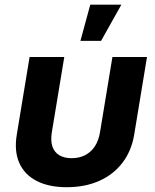

<svg xmlns="http://www.w3.org/2000/svg" viewBox="-20 -779 654 808"><path d="M260.7 8.8Q185.1 8.8 133.8 -17.8Q82.5 -44.4 60.8 -94.2Q39.1 -144 50.8 -213.4L104.5 -539.1H250.5L198.2 -222.7Q192.4 -187 200.4 -162.8Q208.5 -138.7 229.2 -126Q250 -113.3 281.2 -113.3Q313.5 -113.3 338.1 -126Q362.8 -138.7 378.9 -162.8Q395 -187 400.9 -222.7L453.1 -539.1H598.6L544.9 -213.4Q533.7 -144.5 495.6 -94.5Q457.5 -44.4 397.7 -17.8Q337.9 8.8 260.7 8.8ZM318.4 -606.9 359.9 -759.3H490.7L405.3 -606.9Z"/></svg>

Font: Inter 18pt
Style: Bold Italic
Weight: 700
Italic angle: -9.3988°
Designer: Rasmus Andersson
Foundry: rsms
Version: Version 4.001;git-66647c0bb